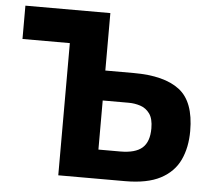

<svg xmlns="http://www.w3.org/2000/svg" viewBox="-51 -769 912 824"><g transform="rotate(5 405.0 -356.5)"><path d="M517 0H229.5V-569.5H25.5V-713H391.5V-465.5H515Q645.5 -465.5 711.2 -415.2Q777 -365 777 -238.5Q777 -167.5 751.8 -113.8Q726.5 -60 669.5 -30Q612.5 0 517 0ZM391.5 -125H485.5Q550.5 -125 580.2 -151.2Q610 -177.5 610 -235.5Q610 -277 594.2 -298.8Q578.5 -320.5 554 -328.5Q529.5 -336.5 504 -336.5H391.5Z"/></g></svg>

Font: Commissioner
Style: Bold
Weight: 700
Designer: Kostas Bartsokas
Foundry: Kostas Bartsokas
Version: Version 1.000; ttfautohint (v1.8.3)